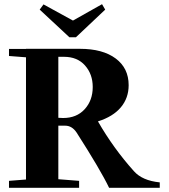

<svg xmlns="http://www.w3.org/2000/svg" viewBox="-20 -896 805 916"><path d="M311 -718.3 169.4 -850.1 187.5 -875 328.1 -797.9 466.8 -876 481.9 -850.1 342.3 -718.3ZM22.9 0V-33.2L104 -39.6V-622.6L22.9 -628.9V-662.6H104V-663.1H361.3Q470.2 -663.1 532 -616.9Q593.8 -570.8 593.8 -489.7Q593.8 -428.2 556.4 -383.8Q519 -339.4 447.3 -316.9Q521 -188.5 618.7 -79.6Q658.7 -34.2 742.2 -25.9V0H500.5Q460.4 -84 345.7 -263.2Q323.7 -296.4 291 -296.4H258.3V-41L357.4 -33.2V0ZM258.3 -625V-334Q272 -333 281.2 -333Q345.7 -333 384 -375Q422.4 -417 422.4 -481Q422.4 -542 385.7 -583.5Q349.1 -625 285.2 -625Z"/></svg>

Font: Elstob 10pt
Style: Bold
Weight: 700
Designer: Peter S. Baker
Version: Version 1.015